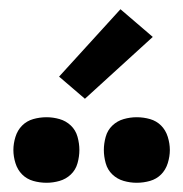

<svg xmlns="http://www.w3.org/2000/svg" viewBox="-20 -995 396 416"><path d="M276 -599Q262 -599 248 -603Q234 -607 223.5 -617Q213 -627 209 -641.5Q205 -656 205 -670Q205 -684 209 -698.5Q213 -713 223.5 -723Q234 -733 248 -737Q262 -741 276 -741Q291 -741 305 -737Q319 -733 329 -723Q339 -713 343.5 -698.5Q348 -684 348 -670Q348 -656 343.5 -641.5Q339 -627 329 -617Q319 -607 305 -603Q291 -599 276 -599ZM81 -599Q66 -599 52 -603Q38 -607 28 -617Q18 -627 13.5 -641.5Q9 -656 9 -670Q9 -684 13.5 -698.5Q18 -713 28 -723Q38 -733 52 -737Q66 -741 81 -741Q95 -741 109 -737Q123 -733 133.5 -723Q144 -713 148 -698.5Q152 -684 152 -670Q152 -656 148 -641.5Q144 -627 133.5 -617Q123 -607 109 -603Q95 -599 81 -599ZM164 -781 108 -829 241 -975 311 -915Z"/></svg>

Font: Iosevka QP
Style: Bold
Weight: 700
Designer: Belleve Invis
Foundry: Belleve Invis
Version: Version 20.0.0; ttfautohint (v1.8.4)